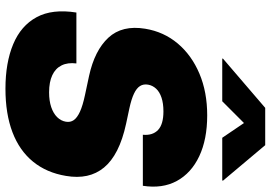

<svg xmlns="http://www.w3.org/2000/svg" viewBox="-166 -828 1002 711"><g transform="rotate(90 335.5 -472.0)"><path d="M308.1 9.3Q211.9 9.3 143.3 -19.3Q74.7 -47.9 43.2 -106Q11.7 -164.1 25.9 -253.4H214.4Q210.4 -221.2 221.7 -198.5Q232.9 -175.8 258.1 -164.1Q283.2 -152.3 321.3 -152.3Q353 -152.3 376.2 -160.2Q399.4 -168 413.3 -182.1Q427.2 -196.3 430.2 -214.4Q433.1 -231 424.3 -243.7Q415.5 -256.3 393.1 -266.6Q370.6 -276.9 331.5 -285.2L260.7 -300.3Q166.5 -320.8 119.1 -371.8Q71.8 -422.9 85.9 -508.3Q97.2 -577.1 140.6 -628.7Q184.1 -680.2 252.2 -709Q320.3 -737.8 406.7 -737.8Q495.6 -737.8 558.1 -708.3Q620.6 -678.7 649.7 -625.2Q678.7 -571.8 667.5 -499.5H478.5Q481.9 -535.6 460.9 -555.7Q439.9 -575.7 392.1 -575.7Q362.3 -575.7 341.1 -568.6Q319.8 -561.5 307.9 -548.6Q295.9 -535.6 293 -519Q290 -502 298.1 -489Q306.2 -476.1 326.4 -466.6Q346.7 -457 380.4 -449.7L437.5 -437.5Q496.1 -424.8 536.4 -404.3Q576.7 -383.8 599.9 -355.7Q623 -327.6 630.6 -292.5Q638.2 -257.3 630.9 -214.8Q619.1 -143.1 578.1 -92.8Q537.1 -42.5 469 -16.6Q400.9 9.3 308.1 9.3ZM354.5 -793.5H196.3L196.8 -796.4L378.9 -952.6H517.1L648.4 -796.4L647.9 -793.5H489.7L435.1 -874Z"/></g></svg>

Font: Inter 17pt Black
Style: Italic
Weight: 900
Italic angle: -9.3988°
Version: Version 4.001;git-66647c0bb